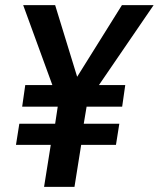

<svg xmlns="http://www.w3.org/2000/svg" viewBox="-20 -725 616 745"><path d="M151 0 177 -163H42L55 -245H194L204 -311H66L78 -395H196L189 -379L70 -705H194L284 -412H270L453 -705H576L353 -379L350 -395H466L454 -311H316L305 -245H443L430 -163H295L269 0Z"/></svg>

Font: Nunito Sans 10pt Condensed
Style: Bold Italic
Weight: 700
Width: 3
Italic angle: -9°
Designer: Vernon Adams
Foundry: Vernon Adams
Version: Version 3.101;gftools[0.9.27]